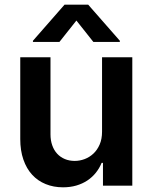

<svg xmlns="http://www.w3.org/2000/svg" viewBox="-20 -789 648 816"><path d="M413.7 -545.5H542.3V0H417.6V-96.9H411.9Q402.7 -74.2 387.4 -55Q372.2 -35.9 351.4 -22Q330.6 -8.2 304.5 -0.5Q278.4 7.1 247.9 7.1Q207.7 7.1 174.2 -6.6Q140.6 -20.2 116.7 -46.3Q92.7 -72.4 79.4 -110.8Q66.1 -149.1 66.1 -198.2V-545.5H194.6V-218Q194.6 -192.1 202.1 -171.2Q209.5 -150.2 223 -135.7Q236.5 -121.1 255.5 -113.1Q274.5 -105.1 297.6 -105.1Q318.9 -105.1 339.7 -112.9Q360.4 -120.7 377 -136.2Q393.5 -151.6 403.6 -174.9Q413.7 -198.2 413.7 -229.4ZM304.7 -701.7 232.6 -610.8H120V-615.8L254.3 -769.2H354.8L489.3 -615.8V-610.8H376.8Z"/></svg>

Font: Interop SemBd
Style: Regular
Weight: 600
Designer: Rasmus Andersson, Google, Jang Haemin
Foundry: jhaemin
Version: Version 1.008